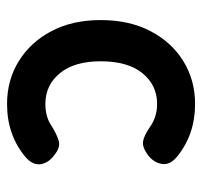

<svg xmlns="http://www.w3.org/2000/svg" viewBox="-34 -514 560 531"><g transform="rotate(90 245.5 -249.0)"><path d="M268 11Q202 11 149.5 -21.5Q97 -54 66.5 -112Q36 -170 36 -248Q36 -327 66.5 -385.5Q97 -444 149.5 -476.5Q202 -509 268 -509Q353 -509 414 -459Q437 -440 434 -418Q431 -396 410 -379Q388 -363 372.5 -365Q357 -367 332 -384Q304 -404 268 -404Q216 -404 183 -363.5Q150 -323 150 -248Q150 -175 183 -135Q216 -95 268 -95Q305 -95 330 -113Q353 -127 370.5 -132Q388 -137 409 -120Q431 -104 434.5 -82.5Q438 -61 416 -41Q355 11 268 11Z"/></g></svg>

Font: Zen Maru Gothic
Style: Bold
Weight: 700
Designer: Yoshimichi Ohira
Foundry: Positype
Version: Version 1.001